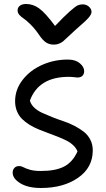

<svg xmlns="http://www.w3.org/2000/svg" viewBox="-20 -857 537 969"><path d="M397 -835Q416 -835 429 -823.2Q441.9 -811.5 441.9 -796.9Q441.9 -785.2 427.7 -768.3Q413.6 -751.5 360.8 -706.1Q344.7 -691.9 325 -672.9Q305.2 -653.8 297.9 -647.9Q290.5 -642.1 278.8 -637Q267.1 -631.8 252 -631.8Q229 -631.8 212.2 -642.8Q195.3 -653.8 175.8 -683.1Q155.3 -712.9 133.3 -734.4Q111.3 -755.9 98.6 -764.2Q85.9 -772.5 77.4 -782.2Q68.8 -792 68.8 -804.2Q68.8 -819.3 80.3 -828.1Q91.8 -836.9 111.8 -836.9Q146.5 -836.9 177.5 -814.7Q208.5 -792.5 257.8 -726.1Q304.7 -775.4 333 -800.3Q361.3 -825.2 372.6 -830.1Q383.8 -835 397 -835ZM187 91.8Q121.6 91.8 82.8 68.1Q43.9 44.4 43.9 14.2Q43.9 0 52.7 -9.5Q61.5 -19 77.1 -19Q87.4 -19 98.4 -12.9Q109.4 -6.8 130.6 -0.5Q151.9 5.9 186 5.9Q261.2 5.9 304.2 -16.8Q347.2 -39.6 371.1 -92.8Q364.7 -109.4 349.9 -123.5Q335 -137.7 315.2 -147.7Q295.4 -157.7 271.7 -167Q248 -176.3 223.4 -185.3Q198.7 -194.3 174.3 -204.3Q149.9 -214.4 128.7 -227.5Q107.4 -240.7 91.3 -256.6Q75.2 -272.5 65.7 -295.4Q56.2 -318.4 56.2 -346.2Q56.2 -405.3 94.7 -454.6Q133.3 -503.9 195.6 -530.8Q257.8 -557.6 327.1 -556.2Q361.8 -555.7 383.3 -537.4Q404.8 -519 404.8 -498Q404.8 -482.9 396 -474.4Q387.2 -465.8 371.1 -465.8Q368.2 -465.8 353.8 -467.5Q339.4 -469.2 327.1 -469.2Q174.8 -469.2 130.9 -349.1Q136.2 -329.6 153.1 -313.7Q169.9 -297.9 193.1 -287.4Q216.3 -276.9 244.4 -265.6Q272.5 -254.4 300.8 -245.1Q329.1 -235.8 355.7 -221.9Q382.3 -208 402.8 -192.1Q423.3 -176.3 435.8 -152.1Q448.2 -127.9 448.2 -98.1Q448.2 -11.2 374 40.3Q299.8 91.8 187 91.8Z"/></svg>

Font: Shantell Sans Irregular Bouncy
Style: Regular
Weight: 400
Designer: Stephen Nixon, Anya Danilova, Shantell Martin
Foundry: Arrow Type
Version: Version 1.006;[9816181b4]